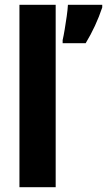

<svg xmlns="http://www.w3.org/2000/svg" viewBox="-20 -780 446 800"><path d="M212 0H61V-760H212ZM406 -749Q380 -671 337 -600H241V-613Q245 -630 249.5 -657Q254 -684 258 -712Q262 -740 263 -760H406Z"/></svg>

Font: Noto Sans Tamil Condensed ExtraBold
Style: Regular
Weight: 800
Width: 3
Designer: Jelle Bosma - Monotype Design Team
Foundry: Monotype Imaging Inc.
Version: Version 2.004; ttfautohint (v1.8.4.7-5d5b)